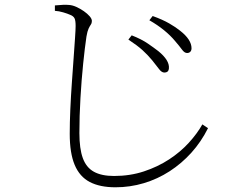

<svg xmlns="http://www.w3.org/2000/svg" viewBox="-20 -755 1040 815"><path d="M774 -530Q763 -530 752.5 -544.5Q742 -559 723 -581Q704 -604 676.5 -626.5Q649 -649 614 -669L628 -687Q670 -672 698.5 -655.5Q727 -639 744 -625Q793 -587 793 -550Q793 -541 788 -535.5Q783 -530 774 -530ZM678 -447Q666 -447 655 -462Q644 -477 626 -499Q607 -522 585 -542Q563 -562 525 -587L539 -605Q580 -589 607 -570.5Q634 -552 652 -538Q700 -499 697 -465Q696 -455 691 -451Q686 -447 678 -447ZM470 40Q404 40 361 17.5Q318 -5 297 -55Q276 -105 276 -187Q276 -235 278.5 -291Q281 -347 285 -403Q289 -459 292.5 -508.5Q296 -558 298.5 -594Q301 -630 301 -645Q301 -669 296 -678Q291 -687 278 -692Q267 -697 248.5 -702.5Q230 -708 213 -709V-732Q233 -734 247.5 -734.5Q262 -735 273 -734Q288 -733 304.5 -725.5Q321 -718 336 -707.5Q351 -697 360.5 -686Q370 -675 370 -666Q370 -657 365.5 -650.5Q361 -644 356 -633.5Q351 -623 347 -600Q340 -553 333 -484.5Q326 -416 321.5 -339Q317 -262 317 -190Q317 -124 331.5 -84Q346 -44 378.5 -26Q411 -8 464 -8Q532 -8 591 -27.5Q650 -47 698 -78.5Q746 -110 781.5 -149Q817 -188 839 -227L863 -211Q834 -153 792.5 -107Q751 -61 700 -28Q649 5 590.5 22.5Q532 40 470 40Z"/></svg>

Font: Noto Serif JP ExtraLight
Style: Regular
Weight: 200
Designer: Ryoko NISHIZUKA  (kana & ideographs); Frank Grießhammer (Latin, Greek & Cyrillic); Wenlong ZHANG  (bopomofo); Sandoll Co
Foundry: Adobe
Version: Version 2.002-H1;hotconv 1.1.0;makeotfexe 2.6.0